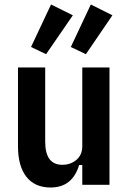

<svg xmlns="http://www.w3.org/2000/svg" viewBox="-20 -822 573 854"><path d="M346 -88H332Q302 12 205 12Q135 12 97.5 -35.5Q60 -83 60 -172V-522H181V-192Q181 -89 257 -89Q294 -89 320 -111Q346 -133 346 -172V-522H467V0H346ZM185 -581 118 -613 207 -802 304 -754ZM362 -581 295 -613 384 -802 480 -754Z"/></svg>

Font: IBM Plex Sans Cond SmBld
Style: Regular
Weight: 600
Width: 3
Designer: Mike Abbink, Paul van der Laan, Pieter van Rosmalen
Foundry: Bold Monday
Version: Version 1.3